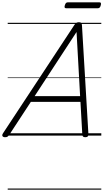

<svg xmlns="http://www.w3.org/2000/svg" viewBox="-67 -1178 900 1668"><path d="M-23 14Q-39 14 -45 5Q-51 -4 -41 -20L581 -964Q589 -976 597 -980.5Q605 -985 619 -985Q632 -985 638 -979.5Q644 -974 645 -958L701 -14Q702 0 695.5 7Q689 14 674 14Q660 14 654.5 8.5Q649 3 648 -10L632 -293H201L15 -9Q5 5 -2 9.5Q-9 14 -23 14ZM234 -343H629L598 -900ZM510 -1106Q498 -1106 495 -1112.5Q492 -1119 496 -1131Q500 -1145 506 -1151.5Q512 -1158 524 -1158H795Q807 -1158 809.5 -1151Q812 -1144 808 -1131Q805 -1118 798.5 -1112Q792 -1106 780 -1106ZM0 460H813V470H0ZM0 -20H813V0H0ZM0 -505H813V-500H0ZM0 -980H813V-970H0Z"/></svg>

Font: Playwrite NO Guides
Style: Regular
Weight: 400
Designer: Veronika Burian, José Scaglione
Foundry: TypeTogether
Version: Version 1.003